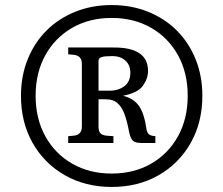

<svg xmlns="http://www.w3.org/2000/svg" viewBox="-20 -730 884 760"><path d="M422 10Q318 10 236.5 -36.5Q155 -83 109 -164.5Q63 -246 63 -351Q63 -429 89.5 -495Q116 -561 164 -609Q212 -657 278 -683.5Q344 -710 422 -710Q500 -710 566 -683.5Q632 -657 680 -609Q728 -561 754.5 -495Q781 -429 781 -351Q781 -246 735 -164.5Q689 -83 608 -36.5Q527 10 422 10ZM422 -43Q510 -43 578 -82Q646 -121 684.5 -190.5Q723 -260 723 -351Q723 -442 684.5 -511.5Q646 -581 578 -620Q510 -659 422 -659Q334 -659 266 -620Q198 -581 159.5 -511.5Q121 -442 121 -351Q121 -260 159.5 -190.5Q198 -121 266 -82Q334 -43 422 -43ZM250 -164V-191L272 -193Q304 -196 304 -229V-477Q304 -510 272 -513L250 -515V-542H432Q566 -542 566 -449Q566 -419 545.5 -390.5Q525 -362 467 -351Q510 -340 530.5 -310Q551 -280 559 -224Q561 -208 567 -201Q573 -194 586 -192L595 -191V-164H541Q515 -164 505.5 -173.5Q496 -183 491 -208Q484 -246 474 -275Q464 -304 446.5 -320.5Q429 -337 398 -337H370V-229Q370 -211 377 -203Q384 -195 401 -193L429 -191V-164ZM370 -371H413Q449 -371 472.5 -389Q496 -407 496 -442Q496 -472 476.5 -490Q457 -508 425 -508Q394 -508 382 -504Q370 -500 370 -489Z"/></svg>

Font: Hedvig Letters Serif 12pt
Style: Regular
Weight: 400
Designer: Alexander Örn & Tor Weibull
Foundry: Kanon Foundry
Version: Version 1.000; ttfautohint (v1.8.4.7-5d5b)